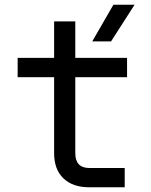

<svg xmlns="http://www.w3.org/2000/svg" viewBox="-20 -796 640 816"><path d="M372 -620 462 -776H552L452 -620ZM360 0Q289 0 249.5 -38Q210 -76 210 -145V-468H55V-550H210V-705H300V-550H520V-468H300V-145Q300 -82 360 -82H510V0Z"/></svg>

Font: Liga JetBrainsMono Nerd Font
Style: Regular
Weight: 400
Designer: Philipp Nurullin, Konstantin Bulenkov
Foundry: JetBrains
Version: Version 2.225; ttfautohint (v1.8.3)